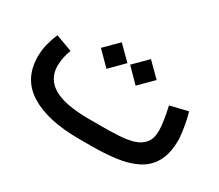

<svg xmlns="http://www.w3.org/2000/svg" viewBox="-96 -718 1060 929"><g transform="rotate(30 434.0 -254.0)"><path d="M476.1 0H410.2Q233.9 0 136 -61Q38.1 -122.1 38.1 -246.1Q38.1 -282.7 46.9 -317.1Q55.7 -351.6 68.8 -382.3L161.6 -348.1Q153.3 -327.1 148.2 -302.7Q143.1 -278.3 143.1 -254.9Q143.6 -180.7 207.3 -144Q271 -107.4 405.3 -107.4H472.7Q523.9 -107.4 569.6 -109.9Q615.2 -112.3 650.4 -123Q685.5 -133.8 705.6 -158.7Q725.6 -183.6 725.6 -228.5Q725.6 -250 720 -285.9Q714.4 -321.8 706.1 -357.9L804.7 -381.8Q812 -357.4 817.6 -328.6Q823.2 -299.8 826.4 -274.7Q829.6 -249.5 829.6 -235.8Q829.6 -158.7 802.7 -111.8Q775.9 -64.9 727.8 -40.8Q679.7 -16.6 615.5 -8.3Q551.3 0 476.1 0ZM444.8 -434.6 518.6 -508.3 592.8 -434.6 518.6 -359.9ZM281.7 -434.6 355.5 -508.3 429.7 -434.6 355.5 -359.9Z"/></g></svg>

Font: Vazir Medium WOL-UI
Style: Medium-WOL-UI
Weight: 500
Designer: Saber Rastikerdar
Foundry: Saber Rastikerdar
Version: Version 30.1.0